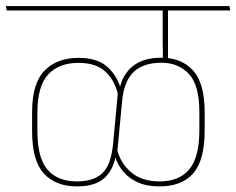

<svg xmlns="http://www.w3.org/2000/svg" viewBox="-37 -646 802 652"><path d="M449.5 -610.5H637.5L634 -625.5H446.5ZM532.5 -615.5H515.5V-487L532.5 -487.5ZM745 -610.5 742 -625.5H-17L-14 -610.5ZM533.5 -443V-618.5H516V-443ZM658 -203V-265Q658 -363 618.8 -406.5Q579.5 -450 511.5 -450Q448 -450 412.5 -420Q377 -390 368.5 -341L364 -339.5L347 -157.5Q340.5 -87.5 311.5 -58.8Q282.5 -30 224 -30Q158.5 -30 124.2 -70Q90 -110 90 -201V-263.5Q90 -353.5 126.5 -393Q163 -432.5 229.5 -432.5Q289 -432.5 321 -402.8Q353 -373 364.5 -322.5H370.5L374.5 -350H371.5Q358.5 -392 325.2 -420.8Q292 -449.5 229.5 -449.5Q156.5 -449.5 114.2 -406.2Q72 -363 72 -265.5V-200.5Q72 -100 112.2 -56.5Q152.5 -13 224 -13Q287.5 -13 318.5 -42.2Q349.5 -71.5 357 -123L361 -126.5L377.5 -301.5Q384 -370.5 417 -401.8Q450 -433 511.5 -433Q568.5 -433 604.2 -395.2Q640 -357.5 640 -265V-204Q640 -112.5 606 -71.2Q572 -30 504.5 -30Q444.5 -30 408.2 -61Q372 -92 360.5 -139H355L352 -112.5H354.5Q362.5 -86.5 381.2 -63.8Q400 -41 430.5 -27Q461 -13 504 -13Q580.5 -13 619.2 -57.5Q658 -102 658 -203Z"/></svg>

Font: Anek Devanagari Medium Thin
Style: Regular
Weight: 250
Version: Version 1.003